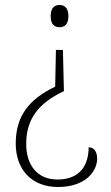

<svg xmlns="http://www.w3.org/2000/svg" viewBox="-20 -560 444 769"><path d="M219 -540C199 -540 183 -530 183 -495C183 -461 199 -451 219 -451C237 -451 254 -461 254 -495C254 -530 237 -540 219 -540ZM236 -195 232 -360H204L201 -213C97 -163 43 -96 43 15C43 121 109 189 212 189C327 189 369 122 369 76C369 45 355 30 335 30C335 96 305 159 210 159C130 159 85 102 85 17C85 -80 130 -145 236 -195Z"/></svg>

Font: Noto Serif Thai SemiCondensed ExtraLight
Style: Regular
Weight: 200
Width: 4
Designer: Monotype Design Team
Foundry: Monotype Imaging Inc.
Version: Version 2.002